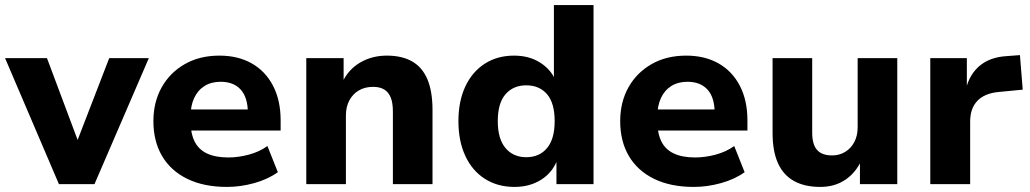

<svg xmlns="http://www.w3.org/2000/svg" viewBox="-29 -725 4057 756"><path d="M203 0 -9 -496H156L286 -149H267L401 -496H557L343 0Z M865 11Q773 11 708 -21Q643 -53 609 -111Q575 -169 575 -248Q575 -323 607.5 -381Q640 -439 698.5 -472.5Q757 -506 835 -506Q908 -506 962 -475.5Q1016 -445 1046 -387.5Q1076 -330 1076 -251V-211H701V-294H961L947 -279Q947 -341 919 -372Q891 -403 840 -403Q803 -403 776.5 -386.5Q750 -370 735.5 -339Q721 -308 721 -263V-252Q721 -201 737 -168.5Q753 -136 786.5 -120.5Q820 -105 870 -105Q909 -105 950.5 -116Q992 -127 1024 -150L1065 -47Q1026 -19 972 -4Q918 11 865 11Z M1177 0V-496H1324V-401H1319Q1343 -452 1389.5 -479Q1436 -506 1494 -506Q1554 -506 1594 -483Q1634 -460 1654 -412.5Q1674 -365 1674 -292V0H1518V-286Q1518 -320 1509.5 -341Q1501 -362 1484 -372.5Q1467 -383 1440 -383Q1408 -383 1384 -369Q1360 -355 1346.5 -329.5Q1333 -304 1333 -271V0Z M1997 11Q1930 11 1880 -21Q1830 -53 1803 -111.5Q1776 -170 1776 -248Q1776 -326 1803 -384Q1830 -442 1879.5 -474Q1929 -506 1995 -506Q2054 -506 2097 -479Q2140 -452 2158 -409H2152V-705H2308V0H2162V-97H2166Q2147 -46 2102 -17.5Q2057 11 1997 11ZM2043 -106Q2095 -106 2125 -142Q2155 -178 2155 -248Q2155 -319 2125 -354Q2095 -389 2043 -389Q1992 -389 1961.5 -354Q1931 -319 1931 -248Q1931 -178 1961.5 -142Q1992 -106 2043 -106Z M2703 11Q2611 11 2546 -21Q2481 -53 2447 -111Q2413 -169 2413 -248Q2413 -323 2445.5 -381Q2478 -439 2536.5 -472.5Q2595 -506 2673 -506Q2746 -506 2800 -475.5Q2854 -445 2884 -387.5Q2914 -330 2914 -251V-211H2539V-294H2799L2785 -279Q2785 -341 2757 -372Q2729 -403 2678 -403Q2641 -403 2614.5 -386.5Q2588 -370 2573.5 -339Q2559 -308 2559 -263V-252Q2559 -201 2575 -168.5Q2591 -136 2624.5 -120.5Q2658 -105 2708 -105Q2747 -105 2788.5 -116Q2830 -127 2862 -150L2903 -47Q2864 -19 2810 -4Q2756 11 2703 11Z M3201 11Q3139 11 3097 -12.5Q3055 -36 3034 -83Q3013 -130 3013 -202V-496H3169V-202Q3169 -173 3177 -153Q3185 -133 3202.5 -123Q3220 -113 3247 -113Q3276 -113 3299 -127Q3322 -141 3335 -166Q3348 -191 3348 -223V-496H3504V0H3357V-98H3365Q3342 -46 3300 -17.5Q3258 11 3201 11Z M3634 0V-496H3778V-373H3774Q3788 -432 3828.5 -466Q3869 -500 3934 -504L3987 -508L3998 -372L3905 -363Q3848 -358 3819.5 -328Q3791 -298 3791 -247V0Z"/></svg>

Font: Nunito Sans 10pt ExtraBold
Style: Regular
Weight: 800
Designer: Vernon Adams
Foundry: Vernon Adams
Version: Version 3.101;gftools[0.9.27]